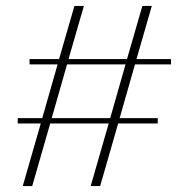

<svg xmlns="http://www.w3.org/2000/svg" viewBox="-20 -630 639 650"><path d="M232 -610 180 -430H80V-412H175L123 -230H40V-212H118L57 0H89L150 -212H348L287 0H319L380 -212H514V-230H385L437 -412H559V-430H442L494 -610H462L410 -430H212L264 -610ZM155 -230 207 -412H405L353 -230Z"/></svg>

Font: Sprat Condensed Thin
Style: Regular
Weight: 100
Width: 3
Designer: Ethan Nakache
Foundry: Collletttivo
Version: Version 2.000;Glyphs 3.2 (3217)